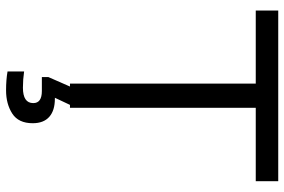

<svg xmlns="http://www.w3.org/2000/svg" viewBox="-176 -568 960 649"><g transform="rotate(90 304.5 -244.0)"><path d="M345 0H335L311 51H314Q354 51 375.5 70Q397 89 397 126Q397 174 364.5 195Q332 216 286 216Q250 216 222 211V155Q249 159 277 159Q329 159 329 124Q329 95 288 95H241V73L273 0H263V-628H16V-704H593V-628H345Z"/></g></svg>

Font: CBA Beacon Sans
Style: Regular
Weight: 400
Designer: Wei Huang
Foundry: Wei Huang
Version: Version 1.002